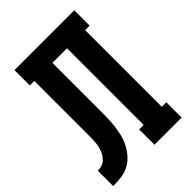

<svg xmlns="http://www.w3.org/2000/svg" viewBox="-215 -832 930 930"><g transform="rotate(-45 250.0 -367.5)"><path d="M0 0V-105Q13 -105 26 -108.5Q39 -112 49 -120.5Q59 -129 66.5 -140.5Q74 -152 78.5 -164.5Q83 -177 85.5 -190Q88 -203 89 -216Q90 -229 90 -242.5Q90 -256 90 -269Q90 -281 90 -292.5Q90 -304 90 -315V-630H59V-735H469V-630H438V-105H469V0H283V-105H314V-630H214V-313Q214 -286 213.5 -258.5Q213 -231 210 -203.5Q207 -176 200.5 -149Q194 -122 181.5 -97.5Q169 -73 150.5 -52.5Q132 -32 107.5 -19Q83 -6 55.5 -3Q28 0 0 0Z"/></g></svg>

Font: Iosevka Slab Extrabold
Style: Regular
Weight: 800
Monospace: yes
Designer: Belleve Invis
Foundry: Belleve Invis
Version: Version 11.1.1; ttfautohint (v1.8.3)